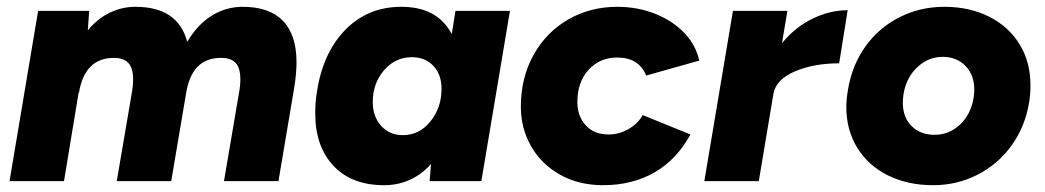

<svg xmlns="http://www.w3.org/2000/svg" viewBox="-20 -532 3070 564"><path d="M92 -500H242L238 -443Q266 -477 302 -494.5Q338 -512 378 -512Q503 -512 530 -409Q560 -460 602 -486Q644 -512 693 -512Q771 -512 811 -471Q851 -430 851 -349Q851 -318 845 -279L798 0H638L682 -259Q686 -279 686 -299Q686 -333 672 -347.5Q658 -362 629 -362Q544 -362 527 -260L483 0H323L367 -258Q371 -279 371 -299Q371 -332 357 -347Q343 -362 315 -362Q229 -362 212 -260H211L168 0H8Z M1246 -50Q1190 12 1108 12Q1013 12 959.5 -45Q906 -102 906 -199Q906 -230 910 -255Q926 -373 992.5 -442.5Q1059 -512 1159 -512Q1265 -512 1307 -432L1318 -500H1478L1394 0H1242ZM1163 -135Q1212 -135 1244.5 -175.5Q1277 -216 1277 -271Q1277 -313 1253 -338.5Q1229 -364 1190 -364Q1141 -364 1108 -325.5Q1075 -287 1075 -232Q1075 -190 1099.5 -162.5Q1124 -135 1163 -135Z M1510 -218Q1510 -304 1547.5 -371Q1585 -438 1649.5 -475Q1714 -512 1793 -512Q1853 -512 1904.5 -491.5Q1956 -471 1990 -435.5Q2024 -400 2034 -354L1878 -310Q1857 -363 1793 -363Q1742 -363 1709 -327Q1676 -291 1676 -232Q1676 -191 1700.5 -164Q1725 -137 1768 -137Q1799 -137 1826.5 -153Q1854 -169 1868 -194L2008 -137Q1968 -63 1902.5 -25.5Q1837 12 1752 12Q1679 12 1624 -19.5Q1569 -51 1539.5 -103.5Q1510 -156 1510 -218Z M2133 -500H2293L2277 -405Q2315 -452 2366.5 -477Q2418 -502 2470 -502L2445 -346Q2371 -346 2315.5 -322.5Q2260 -299 2252 -257L2209 0H2049Z M2466 -218Q2466 -239 2471 -269Q2483 -341 2522.5 -396Q2562 -451 2622.5 -481.5Q2683 -512 2754 -512Q2828 -512 2885.5 -483Q2943 -454 2975 -402Q3007 -350 3007 -281Q3007 -254 3003 -231Q2991 -159 2951 -104Q2911 -49 2851 -18.5Q2791 12 2721 12Q2647 12 2589 -16.5Q2531 -45 2498.5 -97.5Q2466 -150 2466 -218ZM2632 -231Q2632 -187 2658 -161.5Q2684 -136 2725 -136Q2768 -136 2800 -166Q2832 -196 2840 -245Q2842 -261 2842 -268Q2842 -312 2816 -338.5Q2790 -365 2749 -365Q2707 -365 2674.5 -334.5Q2642 -304 2634 -255Q2632 -239 2632 -231Z"/></svg>

Font: Oak Sans ExtraBold
Style: Italic
Weight: 800
Italic angle: -9.49998°
Foundry: Erik Kennedy, Walven
Version: Version 1.000